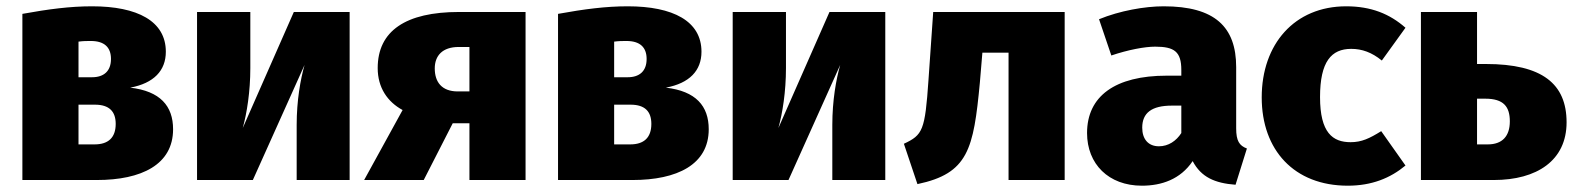

<svg xmlns="http://www.w3.org/2000/svg" viewBox="-20 -571 5000 609"><path d="M393 -293C468 -307 506 -347 506 -407C506 -504 416 -551 272 -551C202 -551 134 -542 51 -527V0H287C429 0 529 -49 529 -161C529 -235 488 -282 393 -293ZM268 -441C311 -441 332 -421 332 -384C332 -345 309 -326 272 -326H229V-439C245 -441 255 -441 268 -441ZM280 -113H229V-239H281C327 -239 347 -217 347 -178C347 -134 323 -113 280 -113Z M1089 -533H912L750 -165C763 -212 774 -280 774 -355V-533H605V0H782L946 -365C933 -319 921 -252 921 -175V0H1089Z M1436 -533C1267 -533 1178 -473 1178 -355C1178 -293 1209 -248 1257 -222L1135 0H1324L1416 -180H1469V0H1647V-533ZM1432 -281C1381 -281 1359 -311 1359 -354C1359 -394 1383 -422 1435 -422H1469V-281Z M2092 -293C2167 -307 2205 -347 2205 -407C2205 -504 2115 -551 1971 -551C1901 -551 1833 -542 1750 -527V0H1986C2128 0 2228 -49 2228 -161C2228 -235 2187 -282 2092 -293ZM1967 -441C2010 -441 2031 -421 2031 -384C2031 -345 2008 -326 1971 -326H1928V-439C1944 -441 1954 -441 1967 -441ZM1979 -113H1928V-239H1980C2026 -239 2046 -217 2046 -178C2046 -134 2022 -113 1979 -113Z M2788 -533H2611L2449 -165C2462 -212 2473 -280 2473 -355V-533H2304V0H2481L2645 -365C2632 -319 2620 -252 2620 -175V0H2788Z M2940 -533 2925 -317C2914 -157 2907 -143 2847 -115L2890 13C3051 -21 3068 -97 3088 -309L3096 -404H3179V0H3357V-533Z M3901 -164V-358C3901 -486 3833 -551 3671 -551C3611 -551 3532 -537 3466 -510L3505 -395C3558 -413 3611 -423 3644 -423C3705 -423 3727 -407 3727 -349V-331H3681C3517 -331 3428 -266 3428 -149C3428 -51 3496 18 3602 18C3664 18 3724 -2 3763 -60C3790 -9 3833 10 3899 15L3935 -100C3911 -109 3901 -124 3901 -164ZM3656 -107C3622 -107 3603 -130 3603 -166C3603 -213 3633 -236 3697 -236H3727V-149C3711 -124 3686 -107 3656 -107Z M4250 -551C4086 -551 3982 -431 3982 -262C3982 -95 4085 18 4255 18C4331 18 4390 -6 4438 -46L4361 -155C4324 -132 4299 -120 4264 -120C4207 -120 4167 -150 4167 -263C4167 -376 4203 -416 4266 -416C4300 -416 4331 -405 4363 -379L4438 -483C4388 -527 4329 -551 4250 -551Z M4693 -368H4665V-533H4487V0H4718C4855 0 4949 -62 4949 -183C4949 -305 4872 -368 4693 -368ZM4699 -113H4665V-258H4691C4749 -258 4769 -233 4769 -186C4769 -139 4745 -113 4699 -113Z"/></svg>

Font: Fira Sans ExtraBold
Style: Regular
Weight: 800
Designer: bBox Type GmbH & Carrois Corporate GbR & Edenspiekermann AG
Foundry: bBox Type GmbH & Carrois Corporate GbR & Edenspiekermann AG
Version: Version 4.300;PS 004.300;hotconv 1.0.88;makeotf.lib2.5.64775